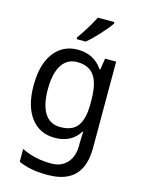

<svg xmlns="http://www.w3.org/2000/svg" viewBox="-145 -848 869 1171"><g transform="rotate(15 289.5 -263.0)"><path d="M257 -546Q307 -546 346.5 -526Q386 -506 414 -465H419L430 -536H500V9Q500 85 475.5 136.5Q451 188 400.5 214Q350 240 272 240Q217 240 172 231.5Q127 223 90 206V125Q115 138 144.5 147.5Q174 157 207.5 162Q241 167 277 167Q341 167 377.5 126.5Q414 86 414 16V-5Q414 -17 415 -39.5Q416 -62 417 -71H413Q387 -30 348 -10Q309 10 258 10Q161 10 106 -63Q51 -136 51 -267Q51 -353 75.5 -415.5Q100 -478 146.5 -512Q193 -546 257 -546ZM271 -472Q230 -472 200.5 -448Q171 -424 156 -378Q141 -332 141 -266Q141 -167 174.5 -114.5Q208 -62 273 -62Q310 -62 337 -72.5Q364 -83 381 -105.5Q398 -128 406.5 -163Q415 -198 415 -246V-267Q415 -340 399.5 -385Q384 -430 352.5 -451Q321 -472 271 -472ZM427 -756Q418 -742 401.5 -722Q385 -702 365.5 -680.5Q346 -659 326 -639.5Q306 -620 289 -606H232V-618Q246 -637 263 -663Q280 -689 296 -716.5Q312 -744 323 -766H427Z"/></g></svg>

Font: Noto Sans Display
Style: Regular
Weight: 400
Designer: Monotype Design Team
Foundry: Monotype Imaging Inc.
Version: Version 2.003